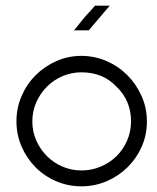

<svg xmlns="http://www.w3.org/2000/svg" viewBox="-20 -652 553 677"><path d="M267 -455Q313 -455 355 -437Q397 -419 428.5 -387.5Q460 -356 479 -314Q498 -272 498 -224Q498 -176 479.5 -134.5Q461 -93 429.5 -62Q398 -31 356 -13Q314 5 267 5Q220 5 178 -13Q136 -31 105 -62.5Q74 -94 56 -135.5Q38 -177 38 -224Q38 -271 56 -313Q74 -355 105.5 -386.5Q137 -418 178.5 -436.5Q220 -455 267 -455ZM390 -347Q343 -397 267 -397Q232 -397 200.5 -383.5Q169 -370 145.5 -346.5Q122 -323 108 -291.5Q94 -260 94 -224Q94 -188 108 -156.5Q122 -125 145.5 -101.5Q169 -78 200.5 -64.5Q232 -51 267 -51Q303 -51 335 -64.5Q367 -78 390.5 -101Q414 -124 428 -156Q442 -188 442 -224Q442 -298 390 -347ZM367 -632Q355 -618 346 -607.5Q337 -597 329 -587.5Q321 -578 312.5 -568Q304 -558 293 -545H241Q258 -566 268 -578.5Q278 -591 285 -599Q298 -612 315 -632Z"/></svg>

Font: Fundamental  Brigade Scvhlank
Style: Regular
Weight: 100
Designer: Peter Wiegel, original typeface by Arno Drescher 1935
Foundry: Peter Wiegel
Version: Version 0.000 2012 initial release